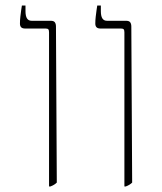

<svg xmlns="http://www.w3.org/2000/svg" viewBox="-20 -667 584 693"><path d="M429 6V-550Q429 -558 426.5 -561Q424 -564 417 -564H343Q333 -564 328.5 -568.5Q324 -573 324 -582Q324 -594 325.5 -607Q327 -620 328.5 -630.5Q330 -641 331 -647H344V-627Q344 -609 349.5 -600.5Q355 -592 366 -592H435Q446 -592 450 -586.5Q454 -581 454 -571L457 -8Q453 -4 447.5 -0.5Q442 3 434 6ZM157 6V-550Q157 -558 154.5 -561Q152 -564 145 -564H71Q61 -564 56.5 -568.5Q52 -573 52 -582Q52 -594 53.5 -607Q55 -620 56.5 -630.5Q58 -641 59 -647H72V-627Q72 -609 77.5 -600.5Q83 -592 94 -592H163Q174 -592 178 -586.5Q182 -581 182 -571L185 -8Q181 -4 175.5 -0.5Q170 3 162 6Z"/></svg>

Font: Noto Serif Hebrew Thin
Style: Regular
Weight: 250
Version: Version 2.003